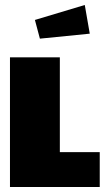

<svg xmlns="http://www.w3.org/2000/svg" viewBox="-20 -750 430 770"><path d="M140 -595 340 -615 320 -730 120 -670ZM20 -520V0H380V-140H220V-520Z"/></svg>

Font: MikodacsPCS
Style: Regular
Weight: 900
Designer: gluk (gluksza@wp.pl)
Foundry: gluk (gluksza@wp.pl)
Version: Version 0.27